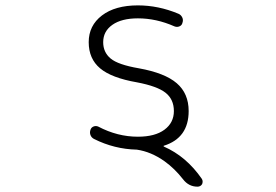

<svg xmlns="http://www.w3.org/2000/svg" viewBox="-20 -576 1040 724"><path d="M652.3 -524.4Q662.1 -520.5 667 -510.7Q671.9 -501 668 -490.2Q666 -480.5 656.7 -476.6Q647.5 -472.7 637.7 -476.6Q569.3 -506.8 500 -506.8Q438.5 -506.8 403.8 -482.4Q369.1 -458 369.1 -417Q369.1 -378.9 397 -355.5Q424.8 -332 503.9 -318.4Q601.6 -300.8 646.5 -262.2Q691.4 -223.6 691.4 -157.2Q691.4 -55.7 597.7 -26.4Q596.7 -26.4 596.7 -25.4Q596.7 -24.4 597.7 -23.4Q682.6 13.7 741.2 98.6Q744.1 103.5 744.1 108.4Q744.1 113.3 742.2 118.2Q736.3 127.9 724.6 127.9Q691.4 127.9 669.9 99.6Q638.7 59.6 600.6 32.2Q549.8 -3.9 496.1 -11.7Q411.1 -13.7 335 -51.8Q325.2 -56.6 321.3 -66.4Q317.4 -76.2 321.3 -86.9Q324.2 -95.7 333 -99.1Q341.8 -102.5 350.6 -98.6Q422.9 -60.5 500 -60.5Q564.5 -60.5 600.1 -86.9Q635.7 -113.3 635.7 -157.2Q635.7 -201.2 604.5 -226.1Q573.2 -251 496.1 -265.6Q400.4 -282.2 357.4 -318.4Q314.5 -354.5 314.5 -417Q314.5 -479.5 364.3 -517.6Q414.1 -555.7 500 -555.7Q577.1 -555.7 652.3 -524.4Z"/></svg>

Font: Gen Jyuu Gothic L Monospace Light
Style: Regular
Weight: 300
Designer: [Source Han Sans]
Ryoko NISHIZUKA  (kana & ideographs); Paul D. Hunt (Latin, Greek & Cyrillic); Wenlong ZHANG  (bopomofo
Version: Version 1.002.20150607